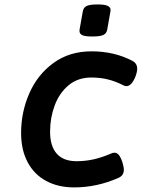

<svg xmlns="http://www.w3.org/2000/svg" viewBox="-20 -817 640 848"><path d="M468.3 -772.9Q468.3 -769 467.8 -766.6L453.6 -686.5Q450.7 -669.4 436.5 -662.6Q422.4 -655.8 388.2 -655.8Q356.9 -655.8 344 -661.4Q331.1 -667 331.1 -680.2Q331.1 -684.1 331.5 -686.5L345.7 -766.6Q348.6 -783.7 362.5 -790.5Q376.5 -797.4 410.6 -797.4Q441.4 -797.4 454.8 -791.5Q468.3 -785.6 468.3 -772.9ZM565.4 -547.9Q585.9 -536.6 585.9 -513.7Q585.9 -499 578.1 -478.5Q561 -436.5 538.1 -436.5Q531.2 -436.5 524.4 -440.4Q490.2 -458 456.3 -466.3Q422.4 -474.6 383.3 -474.6Q323.7 -474.6 282.7 -440.2Q241.7 -405.8 221.4 -351.1Q201.2 -296.4 201.2 -235.8Q201.2 -171.4 230.7 -138.2Q260.3 -105 317.9 -105Q356.9 -105 393.8 -113.3Q430.7 -121.6 471.2 -139.2Q478 -142.6 485.4 -142.6Q496.1 -142.6 504.4 -133.1Q512.7 -123.5 520 -102.1Q526.9 -80.6 526.9 -67.4Q526.9 -54.2 521.2 -45.7Q515.6 -37.1 503.9 -31.7Q408.2 10.7 307.6 10.7Q236.3 10.7 183.3 -18.1Q130.4 -46.9 101.8 -101.1Q73.2 -155.3 73.2 -229.5Q73.2 -321.8 109.4 -404.5Q145.5 -487.3 216.1 -538.8Q286.6 -590.3 384.3 -590.3Q484.9 -590.3 565.4 -547.9Z"/></svg>

Font: Courier Prime Sans
Style: Bold Italic
Weight: 700
Italic angle: -10°
Designer: Alan Dague-Greene
Foundry: Quote-Unquote Apps
Version: Version 3.020